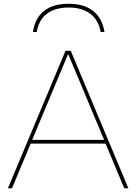

<svg xmlns="http://www.w3.org/2000/svg" viewBox="-20 -1000 724 1020"><path d="M328 -730H356L662 0H640L541 -237H143L44 0H22ZM533 -257 343 -711H341L151 -257ZM535 -830H515Q503 -894 459.5 -927Q416 -960 345 -960Q272 -960 229 -927Q186 -894 175 -830H155Q166 -904 214 -942Q262 -980 345 -980Q426 -980 474.5 -942Q523 -904 535 -830Z"/></svg>

Font: Enso Thin
Style: Regular
Weight: 100
Designer: Coji Morishita
Foundry: UNDERFOREST DESIGN
Version: Version 1.000